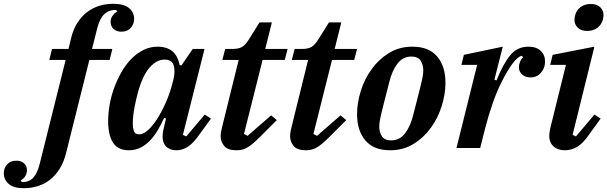

<svg xmlns="http://www.w3.org/2000/svg" viewBox="-196 -780 3201 1012"><path d="M-71 212Q-124 212 -150 189.5Q-176 167 -176 133Q-176 106 -158.5 86.5Q-141 67 -109 67Q-85 67 -69.5 80.5Q-54 94 -54 117Q-54 135 -63.5 149.5Q-73 164 -88 172L-80 180Q-43 180 -21.5 157.5Q0 135 13 85L150 -464H64L78 -522H165L178 -576Q189 -623 210.5 -657.5Q232 -692 261.5 -715Q291 -738 326.5 -749Q362 -760 401 -760Q457 -760 484 -737.5Q511 -715 511 -681Q511 -654 493.5 -633.5Q476 -613 444 -613Q418 -613 402.5 -627.5Q387 -642 387 -665Q387 -683 397.5 -697.5Q408 -712 423 -720L415 -728Q378 -728 354 -705.5Q330 -683 317 -633L289 -522H396L382 -464H275L152 28Q140 75 118.5 109.5Q97 144 68 167Q39 190 3.5 201Q-32 212 -71 212Z M484 12Q425 12 399.5 -28.5Q374 -69 374 -141Q374 -183 382 -228.5Q390 -274 406 -317.5Q422 -361 444.5 -400.5Q467 -440 496 -469.5Q525 -499 560 -516.5Q595 -534 636 -534Q681 -534 710.5 -511.5Q740 -489 751 -436H761L820 -522H882L768 -69L786 -61L883 -176L916 -155L855 -71Q823 -25 794 -6.5Q765 12 736 12Q714 12 699.5 5.5Q685 -1 676.5 -11Q668 -21 664.5 -34Q661 -47 661 -60Q661 -74 664 -90Q667 -106 670 -117L679 -156L669 -158Q653 -123 634.5 -92Q616 -61 593.5 -38Q571 -15 544 -1.5Q517 12 484 12ZM537 -72Q563 -72 590.5 -100Q618 -128 642 -169Q666 -210 684.5 -255Q703 -300 711 -335L718 -360Q729 -408 719 -437Q709 -466 671 -466Q630 -466 593 -424.5Q556 -383 531 -293Q526 -275 521 -253Q516 -231 512 -209.5Q508 -188 506 -167.5Q504 -147 504 -132Q504 -103 510.5 -87.5Q517 -72 537 -72Z M1049 12Q1004 12 985.5 -11Q967 -34 967 -62Q967 -75 970 -90Q973 -105 976 -116L1062 -464H976L991 -522H1029Q1063 -522 1080.5 -533Q1098 -544 1115 -571L1172 -662H1237L1202 -522H1320L1305 -464H1188L1090 -74L1109 -64L1233 -172L1263 -147L1174 -58Q1152 -36 1135 -22Q1118 -8 1104 -0.5Q1090 7 1076.5 9.5Q1063 12 1049 12Z M1415 12Q1370 12 1351.5 -11Q1333 -34 1333 -62Q1333 -75 1336 -90Q1339 -105 1342 -116L1428 -464H1342L1357 -522H1395Q1429 -522 1446.5 -533Q1464 -544 1481 -571L1538 -662H1603L1568 -522H1686L1671 -464H1554L1456 -74L1475 -64L1599 -172L1629 -147L1540 -58Q1518 -36 1501 -22Q1484 -8 1470 -0.5Q1456 7 1442.5 9.5Q1429 12 1415 12Z M1866 -40Q1911 -40 1939.5 -78Q1968 -116 1982 -174Q1998 -237 2008.5 -277.5Q2019 -318 2025 -344Q2031 -370 2033 -384.5Q2035 -399 2035 -409Q2035 -440 2020.5 -461Q2006 -482 1972 -482Q1927 -482 1898.5 -444Q1870 -406 1856 -348Q1840 -285 1829.5 -244.5Q1819 -204 1813 -178Q1807 -152 1805 -137.5Q1803 -123 1803 -113Q1803 -82 1817.5 -61Q1832 -40 1866 -40ZM1860 12Q1774 12 1730 -39.5Q1686 -91 1686 -179Q1686 -237 1705.5 -300Q1725 -363 1762.5 -415Q1800 -467 1854 -500.5Q1908 -534 1978 -534Q2064 -534 2108 -482.5Q2152 -431 2152 -343Q2152 -285 2132.5 -222Q2113 -159 2075.5 -107Q2038 -55 1984 -21.5Q1930 12 1860 12Z M2319 -438H2236L2249 -491L2454 -534L2410 -360L2421 -356Q2456 -444 2493.5 -489Q2531 -534 2589 -534Q2631 -534 2654 -512Q2677 -490 2677 -455Q2677 -423 2656 -397.5Q2635 -372 2600 -372Q2574 -372 2556.5 -387Q2539 -402 2539 -426Q2539 -440 2545.5 -455Q2552 -470 2561 -479L2554 -486Q2532 -481 2504 -443Q2476 -405 2446 -344Q2423 -299 2400.5 -234.5Q2378 -170 2361 -103L2335 0H2210Z M2783 12Q2760 12 2744 5.5Q2728 -1 2718 -11.5Q2708 -22 2703.5 -35Q2699 -48 2699 -62Q2699 -74 2701.5 -89Q2704 -104 2707 -115L2787 -438H2704L2717 -491L2937 -534L2822 -69L2840 -61L2937 -176L2970 -155L2909 -71Q2877 -24 2846 -6Q2815 12 2783 12ZM2899 -617Q2867 -617 2849.5 -634Q2832 -651 2832 -674Q2832 -686 2835 -698Q2842 -726 2864 -742.5Q2886 -759 2918 -759Q2950 -759 2967.5 -742Q2985 -725 2985 -702Q2985 -690 2982 -678Q2975 -650 2953 -633.5Q2931 -617 2899 -617Z"/></svg>

Font: IBM Plex Serif SemiBold
Style: Italic
Weight: 600
Italic angle: -14°
Designer: Mike Abbink, Paul van der Laan, Pieter van Rosmalen
Foundry: Bold Monday
Version: Version 2.5